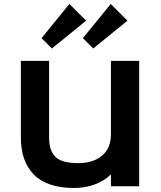

<svg xmlns="http://www.w3.org/2000/svg" viewBox="-20 -936 810 966"><path d="M680.2 -629.9V1H538.1V-57.1H536.1Q504.4 -25.4 455.8 -7.8Q407.2 9.8 354 9.8Q217.3 9.8 151.1 -56.9Q85 -123.5 85 -243.2V-629.9H227.1V-248Q227.1 -215.8 232.7 -193.8Q238.3 -171.9 253.4 -152.8Q268.6 -133.8 298.6 -124.5Q328.6 -115.2 374 -115.2Q448.2 -115.2 493.2 -152.8Q538.1 -190.4 538.1 -259.8V-629.9ZM329.1 -916 413.1 -832 241.2 -691.9 189 -744.1ZM537.1 -916 621.1 -832 449.2 -691.9 397 -744.1Z"/></svg>

Font: Sinkin Sans 600 SemiBold
Style: Regular
Weight: 600
Designer: Keith Bates
Foundry: K-Type
Version: Sinkin Sans (version 1.0)  by Keith Bates   •   © 2014   www